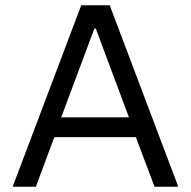

<svg xmlns="http://www.w3.org/2000/svg" viewBox="-20 -708 724 728"><path d="M28 0 288 -688H396L656 0H566L495 -188H186L116 0ZM212 -263H469L343 -600H338Z"/></svg>

Font: Saira
Style: Regular
Weight: 400
Designer: Hector Gatti with collaboration of the Omnibus-Type team
Foundry: Omnibus-Type
Version: Version 1.100; ttfautohint (v1.8.3)